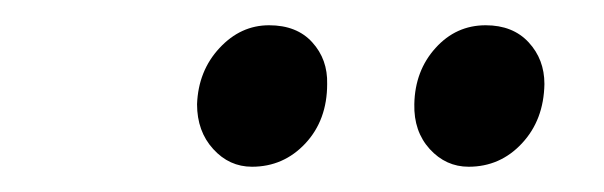

<svg xmlns="http://www.w3.org/2000/svg" viewBox="-20 -747 478 152"><path d="M179.5 -615Q161.5 -615 148.8 -629Q136 -643 136 -664.5Q137 -691 153.8 -709Q170.5 -727 193 -727Q215 -727 227.2 -713.5Q239.5 -700 239 -680.5Q239 -652 221.8 -633.5Q204.5 -615 179.5 -615ZM351 -615Q333 -615 320.2 -629Q307.5 -643 308 -664.5Q308.5 -691 324.8 -709Q341 -727 364.5 -727Q386 -727 398.5 -713.5Q411 -700 411 -680.5Q410.5 -652 393.2 -633.5Q376 -615 351 -615Z"/></svg>

Font: Merriweather 36pt Light
Style: Italic
Weight: 300
Italic angle: -7.8°
Version: Version 2.101